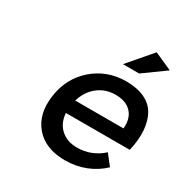

<svg xmlns="http://www.w3.org/2000/svg" viewBox="-173 -899 1012 1046"><g transform="rotate(30 333.5 -376.0)"><path d="M142.1 -265.1Q159.2 -385.3 245.1 -460.2Q331.1 -535.2 450.2 -536.1Q519 -536.1 566.7 -514.2Q614.3 -492.2 637.7 -451.2Q661.1 -410.2 665.8 -352.1Q670.4 -293.9 653.8 -222.2H252Q256.3 -160.6 295.7 -124.8Q335 -88.9 397.9 -88.9Q487.8 -88.9 557.1 -150.9L607.9 -85.9Q562.5 -42.5 502.9 -19.3Q443.4 3.9 375 3.9Q252.4 3.9 188.7 -70.3Q125 -144.5 142.1 -265.1ZM262.2 -306.2H565.9Q571.8 -370.6 537.6 -407.2Q503.4 -443.8 438 -443.8Q375 -443.8 327.9 -407Q280.8 -370.1 262.2 -306.2ZM388.2 -607.9 515.1 -755.9 626 -706.1 490.2 -607.9Z"/></g></svg>

Font: Trueno
Style: Italic
Weight: 400
Designer: Julieta Ulanovsky
Foundry: Julieta Ulanovsky
Version: Version 3.001b | FøM Fix